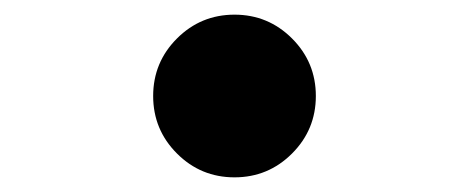

<svg xmlns="http://www.w3.org/2000/svg" viewBox="-20 -473 640 262"><path d="M300 -453Q346 -453 378.5 -420.5Q411 -388 411 -342Q411 -296 378.5 -263.5Q346 -231 300 -231Q254 -231 221.5 -263.5Q189 -296 189 -342Q189 -388 221.5 -420.5Q254 -453 300 -453Z"/></svg>

Font: Fira Mono
Style: Bold
Weight: 700
Monospace: yes
Designer: Carrois Corporate & Edenspiekermann AG
Foundry: Carrois Corporate GbR & Edenspiekermann AG
Version: Version 3.206